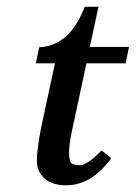

<svg xmlns="http://www.w3.org/2000/svg" viewBox="-20 -553 405 573"><path d="M238 -364 194 -159Q186 -119 186 -96Q186 -87 189 -73.5Q192 -60 217 -60Q241 -60 283 -104L312 -81Q253 0 178 0Q109 0 92 -54Q90 -62 90 -75Q90 -107 103 -173L144 -364H87L97 -412Q188 -416 233 -533H274L248 -413H365L355 -364Z"/></svg>

Font: New Athena Unicode
Style: Bold Italic
Weight: 700
Designer: J. Rusten 1997; rev. by R. Hancock 2001, 2002, rev. by D. Mastronarde 2002-2021
Foundry: Society for Classical Studies (formerly American Philological Association)
Version: Version 5.008